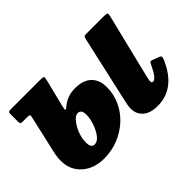

<svg xmlns="http://www.w3.org/2000/svg" viewBox="-99 -760 1022 1022"><g transform="rotate(-45 412.0 -249.5)"><path d="M764 -491.5 674.5 -126Q673.5 -121.5 672 -113Q670.5 -104.5 670.5 -101Q670.5 -88 680.5 -88Q692 -88 706 -105.8Q720 -123.5 735 -156Q741 -169 744.8 -172.8Q748.5 -176.5 761.5 -171.5L797 -158Q809.5 -153.5 807.8 -144.8Q806 -136 800 -122.5Q735.5 21 606 21Q553 21 523.8 -4Q494.5 -29 494.5 -71.5Q494.5 -83.5 497.5 -99.5Q500.5 -115.5 503 -126L587 -500Q590 -514 593.5 -517Q597 -520 609.5 -520H739Q762.5 -520 765.8 -515.5Q769 -511 764 -491.5ZM44 -205.5 91 -411.5Q93.5 -422.5 90.5 -425.5Q87.5 -428.5 75.5 -428.5H41Q28.5 -428.5 25 -431.8Q21.5 -435 21.5 -447.5V-504Q21.5 -514.5 25.5 -517.2Q29.5 -520 39.5 -520H264.5Q284 -520 287 -516Q290 -512 286 -495L249 -346Q241 -314 244.2 -312Q247.5 -310 264 -324Q282 -339 306.2 -348.2Q330.5 -357.5 361.5 -357.5Q423 -357.5 454.5 -327Q486 -296.5 486 -241.5Q486 -188 464.2 -141Q442.5 -94 404 -58.5Q365.5 -23 315.2 -2.8Q265 17.5 208.5 17.5Q130.5 17.5 82.8 -25.8Q35 -69 35 -137.5Q35 -168.5 44 -205.5ZM198.5 -112Q198.5 -71.5 224.5 -71.5Q246 -71.5 264.5 -95.8Q283 -120 294.2 -153.5Q305.5 -187 305.5 -214.5Q305.5 -254 278 -254Q261.5 -254 243 -232.2Q224.5 -210.5 211.5 -178Q198.5 -145.5 198.5 -112Z"/></g></svg>

Font: Besley* Narrow Heavy
Style: Italic
Weight: 800
Width: 4
Italic angle: -13°
Designer: Owen Earl
Foundry: indestructible type*
Version: Version 3.000; ttfautohint (v1.8.3)